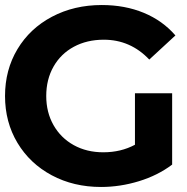

<svg xmlns="http://www.w3.org/2000/svg" viewBox="-34 -732 746 764"><path d="M503 -361H651V-77Q594 -34 519 -11Q444 12 368 12Q259 12 172 -34.5Q85 -81 35.5 -163.5Q-14 -246 -14 -350Q-14 -454 35.5 -536.5Q85 -619 173 -665.5Q261 -712 371 -712Q463 -712 538 -681Q613 -650 664 -591L560 -495Q485 -574 379 -574Q312 -574 260 -546Q208 -518 179 -467Q150 -416 150 -350Q150 -285 179 -234Q208 -183 259.5 -154.5Q311 -126 377 -126Q447 -126 503 -156Z"/></svg>

Font: Montserrat GRBold
Style: Regular
Weight: 700
Designer: Julieta Ulanovsky
Foundry: Julieta Ulanovsky
Version: Version 1.00 May 29, 2023, initial release